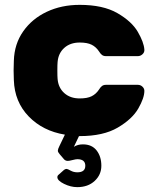

<svg xmlns="http://www.w3.org/2000/svg" viewBox="-20 -550 642 790"><path d="M308 -145Q339 -145 357 -154Q375 -163 387 -181Q393 -191 399.5 -196Q406 -201 416 -201H547Q558 -201 566 -193.5Q574 -186 574 -176Q574 -147 549 -103.5Q524 -60 464.5 -25Q405 10 308 10H305L284 54Q300 44 321 44Q358 44 377.5 69Q397 94 397 132Q397 169 369.5 194.5Q342 220 298 220Q271 220 243.5 206.5Q216 193 216 179Q216 173 221 169L239 153Q247 145 254 145Q258 145 270.5 152Q283 159 298 159Q331 159 331 132Q331 105 298 105Q292 105 278.5 108.5Q265 112 259 112Q250 112 244 106L226 85Q223 81 220.5 77.5Q218 74 218 70Q218 64 224 52L247 4Q156 -11 98 -71Q40 -131 37 -220L36 -260L37 -300Q39 -369 75.5 -421Q112 -473 172.5 -501.5Q233 -530 308 -530Q404 -530 463 -496Q522 -462 547 -419Q572 -376 574 -346Q575 -335 566.5 -327Q558 -319 547 -319H416Q406 -319 399.5 -324Q393 -329 387 -339Q375 -357 357 -366Q339 -375 308 -375Q269 -375 244.5 -353Q220 -331 217 -295Q216 -285 216 -260Q216 -235 217 -225Q220 -189 244.5 -167Q269 -145 308 -145Z"/></svg>

Font: Rubik
Style: Regular
Weight: 700
Designer: Hubert & Fischer
Foundry: Hubert & Fischer
Version: Version 1.100